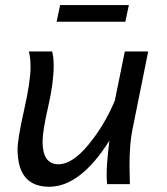

<svg xmlns="http://www.w3.org/2000/svg" viewBox="-20 -711 646 742"><path d="M91.3 -512.2H181.6Q187.5 -488.3 187.5 -457.5Q187.5 -391.6 166 -297.9Q144.5 -204.1 144.5 -163.6Q144.5 -76.2 206.1 -76.2Q259.3 -76.2 321.5 -151.4Q383.8 -226.6 423.8 -322.3L462.4 -512.2H552.7L491.2 -207Q480.5 -153.8 480.5 -70.3L481.9 0.5H394Q392.1 -19.5 392.1 -39.1Q392.1 -80.1 402.8 -167.5Q290.5 10.7 169.9 10.7Q47.9 10.7 47.9 -134.3Q47.9 -173.8 73 -285.2Q98.1 -396.5 98.1 -451.7Q98.1 -488.3 91.3 -512.2ZM464.4 -627H198.7L212.4 -691.4H478Z"/></svg>

Font: Cadman
Style: Italic
Weight: 400
Italic angle: -12°
Designer: Paul James MIller
Foundry: High-Logic / Made with FontCreator
Version: Version 2.114;March 28, 2021;FontCreator 13.0.0.2683 64-bit